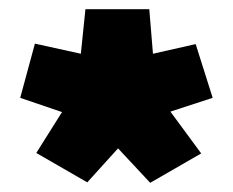

<svg xmlns="http://www.w3.org/2000/svg" viewBox="-20 -677 507 418"><path d="M443 -464 351 -434 418 -343 307 -279 237 -354 170 -280 59 -344 115 -433 24 -464 56 -582 156 -560 166 -657H305L313 -560L406 -581Z"/></svg>

Font: Passion One
Style: Bold
Weight: 700
Designer: Alejandro Lo Celso
Foundry: Fontstage
Version: Version 1.002